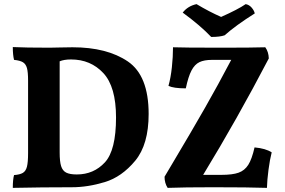

<svg xmlns="http://www.w3.org/2000/svg" viewBox="-20 -907 1381 930"><path d="M700 -355Q700 -207 635 -128.5Q570 -50 487.5 -25Q405 0 328 0Q183 0 42 3Q42 -37 48 -59Q76 -61 90.5 -69.5Q105 -78 110.5 -99.5Q116 -121 116 -165V-517Q116 -558 110.5 -577.5Q105 -597 91 -605.5Q77 -614 48 -617Q42 -641 42 -679Q102 -676 220 -676Q252 -676 269 -677L331 -678Q498 -678 599 -609.5Q700 -541 700 -355ZM542 -338Q542 -487 480.5 -553Q419 -619 324 -619Q290 -619 269 -610V-168Q269 -125 276 -102.5Q283 -80 300.5 -71Q318 -62 352 -62Q434 -62 488 -120.5Q542 -179 542 -338ZM1296 -169Q1287 -134 1280.5 -84.5Q1274 -35 1273 3Q1186 0 1013 0Q870 0 792 3Q777 -20 777 -51L815 -115Q908 -271 972.5 -384Q1037 -497 1100 -617H1007Q969 -617 946 -606Q923 -595 907.5 -565.5Q892 -536 880 -479Q821 -479 796 -491Q807 -530 812.5 -581Q818 -632 818 -678Q864 -676 1057 -676Q1200 -676 1265 -678Q1281 -656 1282 -624Q1128 -329 964 -60H1052Q1106 -60 1135.5 -70.5Q1165 -81 1182.5 -108.5Q1200 -136 1213 -193Q1267 -188 1296 -169ZM865 -846Q890 -878 932 -887Q994 -850 1051 -825Q1132 -861 1170 -887Q1187 -884 1199 -870Q1211 -856 1214 -842Q1122 -784 1068 -736Q1045 -728 1003 -728Q951 -783 865 -846Z"/></svg>

Font: Vollkorn SC
Style: Bold
Weight: 700
Designer: Friedrich Althausen
Foundry: Friedrich Althausen
Version: Version 4.015